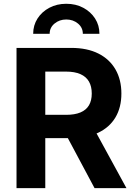

<svg xmlns="http://www.w3.org/2000/svg" viewBox="-20 -976 697 996"><path d="M65.7 0V-727.5H349.6Q432.4 -727.5 490.5 -698.2Q548.6 -668.9 579.2 -615.6Q609.7 -562.3 609.7 -490.8Q609.7 -418.7 578.8 -366.8Q547.8 -314.9 488.9 -287.2Q430 -259.6 346.1 -259.6H153.9V-380.3H322.5Q367.9 -380.3 397.5 -392.8Q427 -405.3 441.5 -429.8Q456 -454.4 456 -490.8Q456 -527.7 441.5 -552.9Q427 -578.2 397.3 -591.4Q367.7 -604.6 322 -604.6H214.9V0ZM470.5 0 293.7 -331.1H455.1L636 0ZM323.9 -956.4Q373.2 -956.4 411.9 -935.7Q450.6 -915.1 473.2 -879.9Q495.8 -844.7 495.8 -800.8H409.7Q409.7 -832.9 384.5 -853.9Q359.2 -874.9 323.8 -874.9Q288.4 -874.9 263 -853.9Q237.6 -832.9 237.6 -800.8H152.1Q152.1 -844.7 174.6 -879.9Q197.1 -915.1 236 -935.7Q274.9 -956.4 323.9 -956.4Z"/></svg>

Font: Atlassian Sans
Style: Regular
Weight: 400
Designer: Rasmus Andersson
Foundry: Modifications by Atlassian Pty Ltd, manufactured by rsms
Version: Version 4.001;git-9221beed3